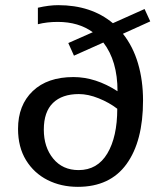

<svg xmlns="http://www.w3.org/2000/svg" viewBox="-20 -715 653 745"><path d="M50 -215Q50 -307 107 -361.5Q164 -416 265 -416Q351 -416 436 -361Q436 -479 381 -550L267 -499L245 -548L340 -590Q285 -630 204 -630Q162 -630 127 -621V-685Q170 -695 206 -695Q334 -695 418 -625L541 -680L563 -632L457 -584Q496 -535 515.5 -469Q535 -403 535 -325Q535 -167 471 -78.5Q407 10 282 10Q217 10 164.5 -16.5Q112 -43 81 -93.5Q50 -144 50 -215ZM435 -293Q404 -317 363 -333.5Q322 -350 286 -350Q221 -350 185.5 -315.5Q150 -281 150 -212Q150 -144 186.5 -99.5Q223 -55 285 -55Q358 -55 396.5 -119.5Q435 -184 435 -293Z"/></svg>

Font: Maitree Medium
Style: Regular
Weight: 500
Designer: CadsonDemak Team
Foundry: CadsonDemak
Version: Version 1.000